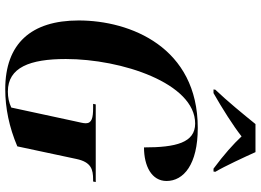

<svg xmlns="http://www.w3.org/2000/svg" viewBox="-151 -833 994 732"><g transform="rotate(90 346.0 -467.0)"><path d="M322 -791 321 -784H335C393 -817 461 -860 500 -891C529 -860 569 -824 623 -784H634L635 -791C614 -826 578 -904 560 -944H453C415 -897 365 -836 322 -791ZM320 10C392 10 465 -5 538 -36L586 -261C598 -318 626 -325 665 -325H672L674 -335H378L376 -325H392C429 -325 450 -320 450 -297C450 -287 446 -273 442 -254L390 -13C371 -4 351 0 329 0C237 0 205 -84 205 -221C205 -433 297 -714 451 -714C524 -714 542 -641 542 -519C613 -519 670 -548 670 -605C670 -670 607 -724 468 -724C160 -724 58 -467 58 -270C58 -89 146 10 320 10Z"/></g></svg>

Font: Noto Serif Display Condensed
Style: Bold Italic
Weight: 700
Width: 3
Italic angle: -12°
Designer: Monotype Design Team
Foundry: Monotype Imaging Inc.
Version: Version 2.009